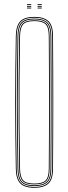

<svg xmlns="http://www.w3.org/2000/svg" viewBox="-20 -885 324 910"><path d="M143 5Q95.8 5 75.8 -16Q55.8 -37 55 -85Q53.5 -169.5 52.8 -246.9Q52 -324.2 52 -399.5Q52 -474.8 52.8 -552.2Q53.5 -629.8 55 -714Q55.8 -762.8 75.8 -783.9Q95.8 -805 143 -805Q187 -805 209 -785.5Q231 -766 231.2 -714Q231.8 -634.2 232.1 -557.4Q232.5 -480.5 232.5 -403.6Q232.5 -326.8 232.1 -247.8Q231.8 -168.8 231.2 -85Q231 -33.8 209 -14.4Q187 5 143 5ZM143 1Q186.2 1 206.6 -17.8Q227 -36.5 227.2 -85Q227.8 -163.8 228.1 -240.4Q228.5 -317 228.5 -394.1Q228.5 -471.2 228.1 -550.6Q227.8 -630 227.2 -714Q227 -763.2 206.6 -782.1Q186.2 -801 143 -801Q98 -801 78.9 -781.2Q59.8 -761.5 59 -714Q57.5 -626.2 56.8 -548.4Q56 -470.5 56 -396.2Q56 -322 56.8 -245.8Q57.5 -169.5 59 -85Q59.8 -38.2 79 -18.6Q98.2 1 143 1ZM143 -3Q99.2 -3 81.5 -21.6Q63.8 -40.2 63 -85Q61.5 -172.2 60.8 -250Q60 -327.8 60 -402.2Q60 -476.8 60.8 -553.2Q61.5 -629.8 63 -714Q63.8 -760 81.5 -778.5Q99.2 -797 143 -797Q184.2 -797 203.6 -779.4Q223 -761.8 223.2 -714Q223.8 -636 224.1 -559.1Q224.5 -482.2 224.5 -404.9Q224.5 -327.5 224.1 -248Q223.8 -168.5 223.2 -85Q223 -38 203.5 -20.5Q184 -3 143 -3ZM143 -7Q183 -7 201 -23.4Q219 -39.8 219.2 -85Q219.8 -162 220.1 -238.6Q220.5 -315.2 220.5 -392.9Q220.5 -470.5 220.1 -550.5Q219.8 -630.5 219.2 -714Q219 -760 201 -776.5Q183 -793 143 -793Q101.2 -793 84.5 -775.6Q67.8 -758.2 67 -713.8Q65.5 -626 64.8 -548.1Q64 -470.2 64 -396.1Q64 -322 64.8 -245.8Q65.5 -169.5 67 -85.2Q67.8 -41.5 84.5 -24.2Q101.2 -7 143 -7ZM143 -11Q102.2 -11 87 -27.5Q71.8 -44 71 -85.2Q69 -201.5 68.4 -302.1Q67.8 -402.8 68.4 -502Q69 -601.2 71 -713.8Q71.8 -755.8 87 -772.4Q102.2 -789 143 -789Q181.8 -789 198.4 -773.5Q215 -758 215.2 -714Q215.8 -637.5 216.1 -560.8Q216.5 -484 216.5 -406Q216.5 -328 216.1 -248Q215.8 -168 215.2 -85Q215 -42 198.4 -26.5Q181.8 -11 143 -11ZM143 -15Q179.8 -15 195.4 -29.2Q211 -43.5 211.2 -85Q211.8 -160 212.1 -237Q212.5 -314 212.5 -392.6Q212.5 -471.2 212.1 -551.6Q211.8 -632 211.2 -714Q211 -756 195.5 -770.5Q180 -785 143 -785Q103.8 -785 89.8 -769.4Q75.8 -753.8 75 -713.8Q73 -597.2 72.4 -496.6Q71.8 -396 72.4 -296.9Q73 -197.8 75 -85.2Q75.8 -46 89.8 -30.5Q103.8 -15 143 -15ZM158 -861V-865H178V-861ZM108 -845V-849H128V-845ZM108 -853V-857H128V-853ZM108 -861V-865H128V-861ZM158 -845V-849H178V-845ZM158 -853V-857H178V-853Z"/></svg>

Font: Big Shoulders Inline Thin
Style: Regular
Weight: 100
Designer: Patric King
Foundry: XO Type Co
Version: Version 2.002